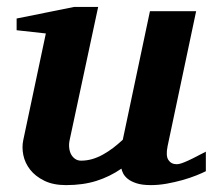

<svg xmlns="http://www.w3.org/2000/svg" viewBox="-20 -520 614 552"><path d="M571.8 -27.8Q561.5 -22.5 543.7 -15.4Q525.9 -8.3 504.2 -2.2Q482.4 3.9 459 8.1Q435.5 12.2 414.1 12.2Q388.2 12.2 372.1 6.8Q356 1.5 346.9 -6.1Q337.9 -13.7 334 -21.7Q330.1 -29.8 329.1 -35.2Q295.9 -12.2 257.3 0Q218.8 12.2 169.9 12.2Q132.8 12.2 107.2 -0.5Q81.5 -13.2 66.7 -32.2Q51.8 -51.3 47.1 -74Q42.5 -96.7 46.9 -117.2L111.8 -423.8L27.8 -433.1V-466.8L192.9 -500H262.2L180.2 -117.2Q177.7 -105.5 179 -94.7Q180.2 -84 184.6 -75.9Q189 -67.9 196.3 -63Q203.6 -58.1 212.9 -58.1Q229.5 -58.1 245.4 -62.7Q261.2 -67.4 276.1 -75.7Q291 -84 305.2 -94.7Q319.3 -105.5 333 -118.2L411.1 -487.8H543.9L461.9 -100.1Q456.1 -72.3 464.1 -60.1Q472.2 -47.9 487.8 -47.9Q491.7 -47.9 496.8 -49.1Q502 -50.3 511 -54Q520 -57.6 534.4 -64.7Q548.8 -71.8 571.8 -84Z"/></svg>

Font: Charis SIL Afr
Style: Bold Italic
Weight: 700
Italic angle: -11°
Foundry: SIL International
Version: Version 5.000